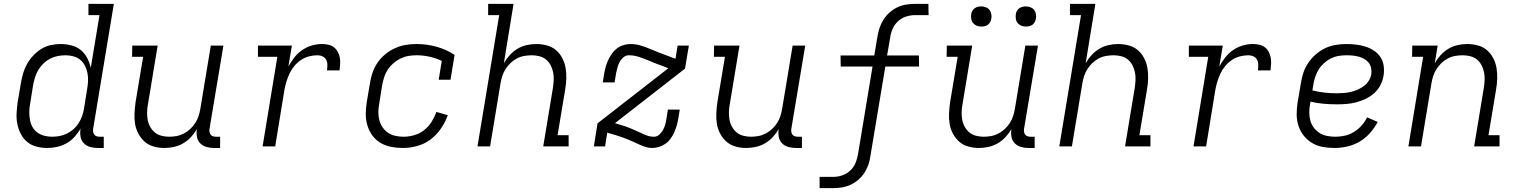

<svg xmlns="http://www.w3.org/2000/svg" viewBox="-20 -755 7840 990"><path d="M224 8Q195 8 168 1Q141 -6 120.5 -23Q100 -40 87.5 -64Q75 -88 69.5 -115Q64 -142 65.5 -170.5Q67 -199 71 -228L88 -328Q92 -353 99.5 -378Q107 -403 120 -426Q133 -449 152 -469Q171 -489 193.5 -503Q216 -517 242 -522.5Q268 -528 293 -528Q321 -528 348.5 -521Q376 -514 396.5 -497Q417 -480 429.5 -456Q442 -432 448 -405L493 -677H436V-735H567L460 -89Q459 -81 460.5 -73.5Q462 -66 466.5 -60.5Q471 -55 478 -52.5Q485 -50 493 -50H515V8H483Q463 8 444 2.5Q425 -3 412 -16.5Q399 -30 395.5 -49.5Q392 -69 395 -89L396 -92Q382 -69 364 -49Q346 -29 322.5 -16Q299 -3 273.5 2.5Q248 8 224 8ZM248 -50Q268 -50 287 -53.5Q306 -57 324.5 -66Q343 -75 359 -89Q375 -103 385.5 -120Q396 -137 403 -156Q410 -175 413 -194L429 -294Q433 -316 434 -337Q435 -358 431 -378Q427 -398 418 -416Q409 -434 394 -446.5Q379 -459 359 -464.5Q339 -470 318 -470Q298 -470 277.5 -466Q257 -462 238.5 -452.5Q220 -443 204.5 -428Q189 -413 178 -395Q167 -377 161 -357.5Q155 -338 151 -318L135 -218Q131 -198 131 -177Q131 -156 134.5 -136.5Q138 -117 147.5 -100Q157 -83 173 -71.5Q189 -60 208.5 -55Q228 -50 248 -50Z M828 8Q799 8 772.5 0.5Q746 -7 726.5 -24Q707 -41 694 -65Q681 -89 676.5 -116Q672 -143 673.5 -171Q675 -199 679 -228L718 -462H661L662 -520H793L743 -218Q739 -198 738.5 -177.5Q738 -157 741.5 -137.5Q745 -118 754.5 -101Q764 -84 778.5 -72Q793 -60 812.5 -55Q832 -50 852 -50Q871 -50 890.5 -53.5Q910 -57 928 -66.5Q946 -76 961 -90Q976 -104 987 -121Q998 -138 1004 -157Q1010 -176 1013 -194L1067 -520H1132L1060 -89Q1059 -81 1060.5 -73.5Q1062 -66 1066.5 -60.5Q1071 -55 1078 -52.5Q1085 -50 1093 -50H1115V8H1083Q1063 8 1044 2.5Q1025 -3 1012 -16.5Q999 -30 995.5 -49.5Q992 -69 995 -89L996 -91Q983 -68 965 -48.5Q947 -29 924.5 -16Q902 -3 877 2.5Q852 8 828 8Z M1334 0 1410 -462H1310V-520H1485L1467 -412Q1480 -436 1497.5 -458.5Q1515 -481 1538.5 -497Q1562 -513 1588 -520.5Q1614 -528 1640 -528Q1657 -528 1673 -524.5Q1689 -521 1701.5 -511.5Q1714 -502 1721.5 -488Q1729 -474 1732 -458.5Q1735 -443 1734 -426Q1733 -409 1731 -392H1666Q1668 -406 1668 -420.5Q1668 -435 1662 -446.5Q1656 -458 1643.5 -464Q1631 -470 1617 -470Q1596 -470 1574 -464.5Q1552 -459 1532.5 -446Q1513 -433 1498 -415Q1483 -397 1473.5 -377Q1464 -357 1457.5 -336Q1451 -315 1447 -294L1399 0Z M2056 8Q2025 8 1995.5 2Q1966 -4 1941.5 -18.5Q1917 -33 1900 -56.5Q1883 -80 1874.5 -108Q1866 -136 1866 -166.5Q1866 -197 1871 -228L1888 -328Q1892 -355 1901.5 -382Q1911 -409 1927.5 -433Q1944 -457 1967.5 -476Q1991 -495 2018 -507Q2045 -519 2072.5 -523.5Q2100 -528 2127 -528Q2181 -528 2231 -514Q2281 -500 2324 -472L2303 -344H2242L2258 -441Q2228 -455 2195 -462.5Q2162 -470 2128 -470Q2107 -470 2086 -466.5Q2065 -463 2045.5 -453.5Q2026 -444 2009 -429.5Q1992 -415 1980 -397Q1968 -379 1961.5 -359Q1955 -339 1951 -318L1935 -218Q1931 -197 1931 -175.5Q1931 -154 1936.5 -134Q1942 -114 1953.5 -97.5Q1965 -81 1981.5 -70Q1998 -59 2019 -54.5Q2040 -50 2061 -50Q2088 -50 2116 -58Q2144 -66 2167 -84Q2190 -102 2205.5 -127Q2221 -152 2230 -178L2289 -161Q2276 -125 2253.5 -92Q2231 -59 2199.5 -35.5Q2168 -12 2130.5 -2Q2093 8 2056 8Z M2442 0 2554 -677H2497V-735H2628L2578 -429Q2591 -452 2609 -471.5Q2627 -491 2649 -504Q2671 -517 2696 -522.5Q2721 -528 2745 -528Q2774 -528 2801 -520.5Q2828 -513 2847.5 -496Q2867 -479 2879.5 -455Q2892 -431 2896.5 -404Q2901 -377 2900 -349Q2899 -321 2894 -292L2855 -58H2912V0H2781L2831 -302Q2834 -322 2835 -342.5Q2836 -363 2832 -382.5Q2828 -402 2819 -419Q2810 -436 2795.5 -448Q2781 -460 2761.5 -465Q2742 -470 2722 -470Q2703 -470 2683 -466.5Q2663 -463 2645 -453.5Q2627 -444 2612.5 -430Q2598 -416 2587 -399Q2576 -382 2570 -363Q2564 -344 2561 -326L2507 0Z M3343 8Q3326 8 3311 3.5Q3296 -1 3281.5 -7.5Q3267 -14 3252.5 -20.5Q3238 -27 3223.5 -33.5Q3209 -40 3194.5 -45Q3180 -50 3165 -55L3111 -71L3100 0H3042L3061 -119L3426 -403L3406 -411Q3383 -419 3360.5 -428Q3338 -437 3315.5 -446.5Q3293 -456 3270 -463Q3247 -470 3221 -470Q3207 -470 3194.5 -459.5Q3182 -449 3175 -435.5Q3168 -422 3164 -407.5Q3160 -393 3157 -379L3149 -330H3088L3096 -379Q3099 -396 3104 -413.5Q3109 -431 3117 -447.5Q3125 -464 3136 -479.5Q3147 -495 3162 -506Q3177 -517 3195 -522.5Q3213 -528 3230 -528Q3257 -528 3282.5 -520.5Q3308 -513 3331.5 -503Q3355 -493 3379 -483.5Q3403 -474 3428 -465L3463 -452L3474 -520H3532L3512 -401L3151 -120L3183 -110Q3205 -104 3226 -95.5Q3247 -87 3267 -77.5Q3287 -68 3308 -59Q3329 -50 3353 -50Q3367 -50 3379 -60.5Q3391 -71 3398.5 -84.5Q3406 -98 3410 -112.5Q3414 -127 3416 -141L3424 -190H3485L3477 -141Q3474 -124 3469 -106.5Q3464 -89 3456.5 -72.5Q3449 -56 3438 -40.5Q3427 -25 3411.5 -14Q3396 -3 3378 2.5Q3360 8 3343 8Z M3828 8Q3799 8 3772.5 0.5Q3746 -7 3726.5 -24Q3707 -41 3694 -65Q3681 -89 3676.5 -116Q3672 -143 3673.5 -171Q3675 -199 3679 -228L3718 -462H3661L3662 -520H3793L3743 -218Q3739 -198 3738.5 -177.5Q3738 -157 3741.5 -137.5Q3745 -118 3754.5 -101Q3764 -84 3778.5 -72Q3793 -60 3812.5 -55Q3832 -50 3852 -50Q3871 -50 3890.5 -53.5Q3910 -57 3928 -66.5Q3946 -76 3961 -90Q3976 -104 3987 -121Q3998 -138 4004 -157Q4010 -176 4013 -194L4067 -520H4132L4060 -89Q4059 -81 4060.5 -73.5Q4062 -66 4066.5 -60.5Q4071 -55 4078 -52.5Q4085 -50 4093 -50H4115V8H4083Q4063 8 4044 2.5Q4025 -3 4012 -16.5Q3999 -30 3995.5 -49.5Q3992 -69 3995 -89L3996 -91Q3983 -68 3965 -48.5Q3947 -29 3924.5 -16Q3902 -3 3877 2.5Q3852 8 3828 8Z M4276 215H4206V157H4277Q4299 157 4322 149.5Q4345 142 4363.5 125Q4382 108 4391 86Q4400 64 4404 41L4479 -412H4315L4314 -469H4488L4505 -570Q4509 -593 4516.5 -614.5Q4524 -636 4537 -656Q4550 -676 4568.5 -692Q4587 -708 4608.5 -718Q4630 -728 4652.5 -731.5Q4675 -735 4697 -735H4767L4768 -677H4697Q4675 -677 4651.5 -669.5Q4628 -662 4610 -645Q4592 -628 4582.5 -606Q4573 -584 4570 -561L4554 -469H4718L4719 -412H4545L4468 50Q4465 73 4457.5 94.5Q4450 116 4437 136Q4424 156 4405.5 172Q4387 188 4365 198Q4343 208 4320.5 211.5Q4298 215 4276 215Z M5028 8Q4999 8 4972.5 0.5Q4946 -7 4926.5 -24Q4907 -41 4894 -65Q4881 -89 4876.5 -116Q4872 -143 4873.5 -171Q4875 -199 4879 -228L4918 -462H4861L4862 -520H4993L4943 -218Q4939 -198 4938.5 -177.5Q4938 -157 4941.5 -137.5Q4945 -118 4954.5 -101Q4964 -84 4978.5 -72Q4993 -60 5012.5 -55Q5032 -50 5052 -50Q5071 -50 5090.5 -53.5Q5110 -57 5128 -66.5Q5146 -76 5161 -90Q5176 -104 5187 -121Q5198 -138 5204 -157Q5210 -176 5213 -194L5267 -520H5332L5260 -89Q5259 -81 5260.5 -73.5Q5262 -66 5266.5 -60.5Q5271 -55 5278 -52.5Q5285 -50 5293 -50H5315V8H5283Q5263 8 5244 2.5Q5225 -3 5212 -16.5Q5199 -30 5195.5 -49.5Q5192 -69 5195 -89L5196 -91Q5183 -68 5165 -48.5Q5147 -29 5124.5 -16Q5102 -3 5077 2.5Q5052 8 5028 8ZM5270 -618Q5257 -618 5246 -622.5Q5235 -627 5227.5 -636Q5220 -645 5218 -657.5Q5216 -670 5218 -683Q5219 -691 5224 -699.5Q5229 -708 5236.5 -713Q5244 -718 5252.5 -720Q5261 -722 5269 -722Q5282 -722 5293.5 -717.5Q5305 -713 5312 -704Q5319 -695 5321.5 -682.5Q5324 -670 5321 -657Q5320 -649 5315 -640.5Q5310 -632 5303 -627Q5296 -622 5287 -620Q5278 -618 5270 -618ZM5040 -618Q5027 -618 5016 -622.5Q5005 -627 4997.5 -636Q4990 -645 4988 -657.5Q4986 -670 4988 -683Q4989 -691 4994 -699.5Q4999 -708 5006.5 -713Q5014 -718 5022.5 -720Q5031 -722 5039 -722Q5052 -722 5063.5 -717.5Q5075 -713 5082 -704Q5089 -695 5091.5 -682.5Q5094 -670 5091 -657Q5090 -649 5085 -640.5Q5080 -632 5073 -627Q5066 -622 5057 -620Q5048 -618 5040 -618Z M5442 0 5554 -677H5497V-735H5628L5578 -429Q5591 -452 5609 -471.5Q5627 -491 5649 -504Q5671 -517 5696 -522.5Q5721 -528 5745 -528Q5774 -528 5801 -520.5Q5828 -513 5847.5 -496Q5867 -479 5879.5 -455Q5892 -431 5896.5 -404Q5901 -377 5900 -349Q5899 -321 5894 -292L5855 -58H5912V0H5781L5831 -302Q5834 -322 5835 -342.5Q5836 -363 5832 -382.5Q5828 -402 5819 -419Q5810 -436 5795.5 -448Q5781 -460 5761.5 -465Q5742 -470 5722 -470Q5703 -470 5683 -466.5Q5663 -463 5645 -453.5Q5627 -444 5612.5 -430Q5598 -416 5587 -399Q5576 -382 5570 -363Q5564 -344 5561 -326L5507 0Z M6134 0 6210 -462H6110V-520H6285L6267 -412Q6280 -436 6297.5 -458.5Q6315 -481 6338.5 -497Q6362 -513 6388 -520.5Q6414 -528 6440 -528Q6457 -528 6473 -524.5Q6489 -521 6501.5 -511.5Q6514 -502 6521.5 -488Q6529 -474 6532 -458.5Q6535 -443 6534 -426Q6533 -409 6531 -392H6466Q6468 -406 6468 -420.5Q6468 -435 6462 -446.5Q6456 -458 6443.5 -464Q6431 -470 6417 -470Q6396 -470 6374 -464.5Q6352 -459 6332.5 -446Q6313 -433 6298 -415Q6283 -397 6273.5 -377Q6264 -357 6257.5 -336Q6251 -315 6247 -294L6199 0Z M6861 8Q6830 8 6800 2.5Q6770 -3 6745 -18Q6720 -33 6702 -56Q6684 -79 6675 -107Q6666 -135 6666 -166Q6666 -197 6671 -228L6688 -328Q6692 -355 6701 -381.5Q6710 -408 6726.5 -432Q6743 -456 6765.5 -475.5Q6788 -495 6814 -507Q6840 -519 6867.5 -523.5Q6895 -528 6922 -528Q6947 -528 6972.5 -525Q6998 -522 7021.5 -514.5Q7045 -507 7065 -493.5Q7085 -480 7098 -460.5Q7111 -441 7114.5 -416Q7118 -391 7114 -365Q7110 -340 7098 -316.5Q7086 -293 7066 -275Q7046 -257 7022 -245.5Q6998 -234 6973 -227.5Q6948 -221 6923.5 -219Q6899 -217 6874 -217Q6839 -217 6804.5 -220Q6770 -223 6737 -231L6735 -219Q6731 -197 6731 -175Q6731 -153 6736.5 -133Q6742 -113 6754.5 -96.5Q6767 -80 6784.5 -69Q6802 -58 6823 -54Q6844 -50 6866 -50Q6890 -50 6914.5 -55.5Q6939 -61 6961 -74.5Q6983 -88 7000.5 -107.5Q7018 -127 7029 -150L7084 -126Q7067 -95 7043.5 -68.5Q7020 -42 6990 -24.5Q6960 -7 6926.5 0.5Q6893 8 6861 8ZM6874 -274Q6891 -274 6909 -275.5Q6927 -277 6945 -281Q6963 -285 6980 -292.5Q6997 -300 7012.5 -311.5Q7028 -323 7038 -339.5Q7048 -356 7051 -374Q7053 -390 7049.5 -405.5Q7046 -421 7036.5 -432.5Q7027 -444 7014 -451.5Q7001 -459 6985.5 -463Q6970 -467 6954.5 -468.5Q6939 -470 6922 -470Q6902 -470 6881.5 -466.5Q6861 -463 6842 -453.5Q6823 -444 6806.5 -429Q6790 -414 6779 -396Q6768 -378 6761.5 -358Q6755 -338 6752 -319L6747 -289Q6777 -281 6809 -277.5Q6841 -274 6874 -274Z M7242 0 7318 -462H7261L7262 -520H7393L7378 -429Q7391 -452 7409 -471.5Q7427 -491 7449 -504Q7471 -517 7496 -522.5Q7521 -528 7545 -528Q7574 -528 7601 -520.5Q7628 -513 7647.5 -496Q7667 -479 7679.5 -455Q7692 -431 7696.5 -404Q7701 -377 7700 -349Q7699 -321 7694 -292L7655 -58H7712V0H7581L7631 -302Q7634 -322 7635 -342.5Q7636 -363 7632 -382.5Q7628 -402 7619 -419Q7610 -436 7595.5 -448Q7581 -460 7561.5 -465Q7542 -470 7522 -470Q7503 -470 7483 -466.5Q7463 -463 7445 -453.5Q7427 -444 7412.5 -430Q7398 -416 7387 -399Q7376 -382 7370 -363Q7364 -344 7361 -326L7307 0Z"/></svg>

Font: Iosevka HT Light Extended
Style: Italic
Weight: 300
Width: 7
Italic angle: -9°
Monospace: yes
Designer: Belleve Invis
Foundry: Belleve Invis
Version: Version 32.3.0; ttfautohint (v1.8.4)